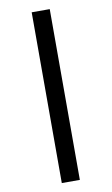

<svg xmlns="http://www.w3.org/2000/svg" viewBox="-103 -921 619 1063"><g transform="rotate(-10 206.0 -389.0)"><path d="M256.5 -869V91H155V-869Z"/></g></svg>

Font: Merriweather 36pt Black
Style: Regular
Weight: 900
Version: Version 2.100